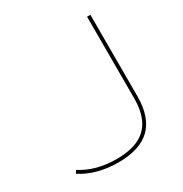

<svg xmlns="http://www.w3.org/2000/svg" viewBox="-171 -861 955 1001"><g transform="rotate(-30 306.0 -360.0)"><path d="M256 10Q192 10 135.5 -5Q79 -20 33 -50L44 -67Q87 -39 140.5 -24.5Q194 -10 256 -10Q337 -10 389.5 -35Q442 -60 467.5 -111Q493 -162 493 -240V-730H513V-240Q513 -114 449.5 -52Q386 10 256 10Z"/></g></svg>

Font: M PLUS 1 Thin
Style: Regular
Weight: 100
Designer: Coji Morishita
Foundry: UNDERFOREST DESIGN
Version: Version 1.001